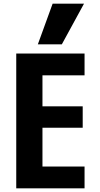

<svg xmlns="http://www.w3.org/2000/svg" viewBox="-20 -1020 540 1040"><path d="M68 0V-730H438V-612H210V-444H428V-328H210V-118H438V0ZM315 -780H185L265 -1000H435Z"/></svg>

Font: M PLUS Code Latin
Style: Bold
Weight: 700
Designer: Coji Morishita
Foundry: UNDERFOREST DESIGN
Version: Version 1.002; ttfautohint (v1.8.3)